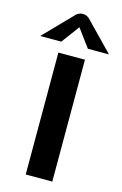

<svg xmlns="http://www.w3.org/2000/svg" viewBox="-160 -932 630 989"><g transform="rotate(15 154.5 -437.5)"><path d="M154.2 -804.2 225 -708.3H337.5L195.8 -854.2C195.8 -854.2 181.7 -875 154.2 -875C126.7 -875 112.5 -854.2 112.5 -854.2L-29.2 -708.3H83.3ZM225 0V-650H83.3V0Z"/></g></svg>

Font: BoonHome
Style: Bold
Weight: 700
Designer: Sungsit Sawaiwan
Foundry: Sungsit Sawaiwan
Version: Version 0.2